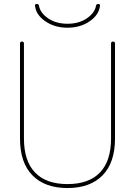

<svg xmlns="http://www.w3.org/2000/svg" viewBox="-20 -940 682 970"><path d="M81 -240V-720Q81 -730 91 -730Q101 -730 101 -720V-240Q101 -127 157 -68.5Q213 -10 321 -10Q429 -10 485 -68.5Q541 -127 541 -240V-720Q541 -730 551 -730Q561 -730 561 -720V-240Q561 -118 498 -54Q435 10 321 10Q207 10 144 -54Q81 -118 81 -240ZM157 -910Q155 -920 166 -920Q175 -920 177 -911Q183 -875 223 -847.5Q263 -820 321 -820Q379 -820 419 -847.5Q459 -875 465 -911Q467 -920 476 -920Q487 -920 485 -910Q480 -865 433 -832.5Q386 -800 321 -800Q256 -800 209 -832.5Q162 -865 157 -910Z"/></svg>

Font: Rounded Mplus 1c Thin
Style: Regular
Weight: 250
Version: Version 1.059.20150529